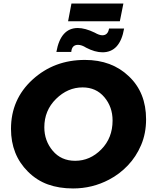

<svg xmlns="http://www.w3.org/2000/svg" viewBox="-20 -1050 851 1083"><path d="M392 13Q313 13 250 -9.8Q187 -32.5 137.5 -82Q42 -177 42 -323Q42 -490 163.5 -601Q285 -712 459 -712Q611 -712 707.5 -619Q804 -527.5 804 -377Q804 -297.5 776 -231.8Q748 -166 701 -116.8Q654 -67.5 595.5 -37Q501 13 392 13ZM404 -143Q488 -143 551.5 -207.5Q615 -272 615 -370Q615 -447 568.5 -502Q522 -557 446 -557Q362 -557 296 -492Q230 -427 230 -332Q230 -256 277.5 -199.5Q325 -143 404 -143ZM558 -755Q516 -755 466 -781Q441 -797 420 -797Q385 -797 382 -757H298Q322 -892 419 -892Q460 -892 514 -866Q540 -851 557 -851Q589 -851 595 -889H680Q657 -755 558 -755ZM656 -930H364L383 -1030H676Z"/></svg>

Font: Argentum Novus
Style: Bold Italic
Weight: 700
Designer: Julieta Ulanovsky (font) & Cristiano Sobral (main changes)
Foundry: Julieta Ulanovsky (font) & Cristiano Sobral (main changes)
Version: Version 3.00;November 27, 2020;FontCreator 13.0.0.2655 64-bi